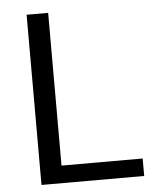

<svg xmlns="http://www.w3.org/2000/svg" viewBox="-52 -755 649 799"><g transform="rotate(-5 273.0 -355.5)"><path d="M518 0H89V-711H179V-73H518Z"/></g></svg>

Font: Roberto Sans
Style: Regular
Weight: 400
Designer: Google (font) & Cristiano Sobral (main changes)
Version: Version 1.500; ttfautohint (v1.8.4.7-5d5b-dirty)